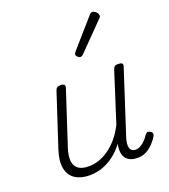

<svg xmlns="http://www.w3.org/2000/svg" viewBox="-153 -950 951 1078"><g transform="rotate(-20 323.0 -411.5)"><path d="M197 17Q146 17 112 -5Q78 -27 69 -71Q60 -115 81 -180L184 -494Q188 -506 194.5 -510.5Q201 -515 215 -515Q231 -515 237 -509Q243 -503 239 -491L134 -170Q120 -127 123 -96Q126 -65 147.5 -48.5Q169 -32 211 -32Q239 -32 268.5 -41.5Q298 -51 327.5 -71Q357 -91 384 -122Q411 -153 434 -198L529 -495Q534 -508 539.5 -512Q545 -516 559 -516Q576 -516 582.5 -510.5Q589 -505 585 -493L463 -117Q454 -90 454 -70Q454 -50 463 -40Q472 -30 489 -30Q505 -30 520 -39Q535 -48 548 -61.5Q561 -75 569 -89Q573 -95 580.5 -99Q588 -103 600 -96Q611 -90 612 -82Q613 -74 608 -66Q596 -46 578 -27Q560 -8 537 4.5Q514 17 484 17Q460 17 443 10Q426 3 415.5 -10.5Q405 -24 402 -44Q399 -64 404 -91V-95Q380 -63 353 -41Q326 -19 298.5 -6Q271 7 245 12Q219 17 197 17ZM375 -625Q369 -625 360.5 -632Q352 -639 352 -646Q352 -651 353.5 -654.5Q355 -658 359 -663L503 -827Q509 -835 513.5 -837.5Q518 -840 523 -840Q530 -840 538 -835Q546 -830 551 -822.5Q556 -815 556 -808Q556 -803 554.5 -799.5Q553 -796 548 -792L393 -634Q384 -625 375 -625Z"/></g></svg>

Font: Playwrite RO ExtraLight
Style: Regular
Weight: 250
Version: Version 1.002